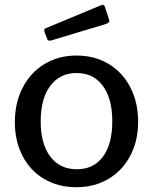

<svg xmlns="http://www.w3.org/2000/svg" viewBox="-20 -772 639 802"><path d="M42 -262Q42 -343 75 -406.5Q108 -470 166.5 -505Q225 -540 300 -540Q376 -540 434.5 -504.5Q493 -469 525 -406Q557 -343 557 -263Q557 -184 524.5 -122Q492 -60 433.5 -25Q375 10 299 10Q223 10 164.5 -24.5Q106 -59 74 -121Q42 -183 42 -262ZM449 -265Q449 -360 409.5 -413.5Q370 -467 300 -467Q230 -467 190 -413.5Q150 -360 150 -265Q150 -171 190 -118Q230 -65 301 -65Q371 -65 410 -117.5Q449 -170 449 -265ZM435 -692Q437 -686 437 -685Q437 -677 423 -672L194 -603Q191 -602 187 -602Q179 -602 176 -612L166 -638Q165 -640 165 -644Q165 -653 171 -654L404 -751L408 -752Q415 -752 418 -744Z"/></svg>

Font: n
Style: Regular
Weight: 500
Designer: Pablo Impallari, Rodrigo Fuenzalida
Foundry: Impallari Type
Version: Version 1.002; ttfautohint (v1.5)